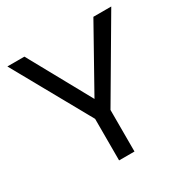

<svg xmlns="http://www.w3.org/2000/svg" viewBox="-159 -837 954 977"><g transform="rotate(-30 317.5 -349.0)"><path d="M12.2 -698.2H112.3L313.5 -333.5L517.6 -698.2H622.6L356 -244.1V0H265.6V-244.1Z"/></g></svg>

Font: Sansation
Style: Regular
Weight: 400
Designer: Bernd Montag
Version: Version 1.301